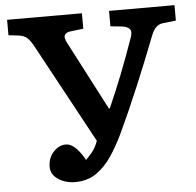

<svg xmlns="http://www.w3.org/2000/svg" viewBox="-51 -752 833 818"><g transform="rotate(-5 365.0 -343.0)"><path d="M238 14Q197 14 166 -6.5Q135 -27 135 -59Q135 -98 158.5 -123.5Q182 -149 212 -149Q233 -149 254 -128.5Q275 -108 292 -76Q301 -84 317.5 -103.5Q334 -123 345 -153L113 -581Q100 -604 87.5 -615Q75 -626 52 -629L9 -634V-700H329V-634L271 -627Q254 -624 248.5 -613.5Q243 -603 255 -580L408 -286H412Q441 -351 470 -424.5Q499 -498 528 -581Q536 -605 526.5 -615.5Q517 -626 494 -629L445 -634V-700H725V-634L670 -628Q652 -626 639.5 -614Q627 -602 617 -575Q578 -474 533.5 -368Q489 -262 446 -171Q422 -121 393.5 -79Q365 -37 327.5 -11.5Q290 14 238 14Z"/></g></svg>

Font: Literata 7pt SemiBold
Style: Regular
Weight: 600
Designer: Latin by Veronika Burian and Jose Scaglione. Greek by Irene Vlachou. Cyrillic by Vera Evstafieva.
Foundry: TypeTogether
Version: Version 3.002